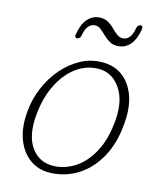

<svg xmlns="http://www.w3.org/2000/svg" viewBox="-75 -689 628 757"><g transform="rotate(10 239.0 -310.5)"><path d="M305.5 -457Q377.5 -451 412.8 -390.5Q448 -330 432 -237Q418 -151.5 379 -95.5Q340 -39.5 286 -13.5Q232 12.5 171.5 7.5Q127.5 4 95 -24.2Q62.5 -52.5 48.8 -101.5Q35 -150.5 47 -216Q56 -266.5 80 -311.5Q104 -356.5 139 -390.5Q174 -424.5 216.5 -442.8Q259 -461 305.5 -457ZM184 -21Q228 -18 271.2 -40Q314.5 -62 348 -112Q381.5 -162 395 -242Q408.5 -323 378.2 -374.2Q348 -425.5 293 -429Q244.5 -432.5 201.2 -405.8Q158 -379 127.2 -328.2Q96.5 -277.5 84 -209Q68.5 -123 97.5 -74Q126.5 -25 184 -21ZM355.5 -530.5Q334.5 -530.5 320.2 -540.2Q306 -550 295 -563Q284 -576 273.5 -585.8Q263 -595.5 249.5 -595.5Q218 -595.5 205.5 -547.5Q201.5 -533 189.5 -533Q178 -533 182 -547.5Q192.5 -589 213.2 -609Q234 -629 261.5 -629Q282.5 -629 296.8 -619.2Q311 -609.5 321.8 -596.5Q332.5 -583.5 343.2 -573.8Q354 -564 368 -564Q399 -564 411.5 -611.5Q415.5 -626.5 428 -626.5Q439 -626.5 435 -611.5Q424 -570 403.5 -550.2Q383 -530.5 355.5 -530.5Z"/></g></svg>

Font: Fraunces 9pt S100 Thin
Style: Italic
Weight: 100
Italic angle: -16°
Version: Version 1.000; ttfautohint (v1.8.3)